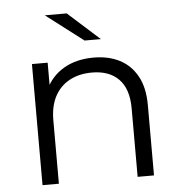

<svg xmlns="http://www.w3.org/2000/svg" viewBox="-52 -781 780 830"><g transform="rotate(-5 338.0 -365.5)"><path d="M99.1 0V-525.5H167.3V-381.3L156.2 -407.6Q181.5 -465.4 236.1 -497.8Q290.7 -530.2 366.7 -530.2Q431.3 -530.2 479.6 -505.4Q527.8 -480.6 555.3 -430.6Q582.8 -380.7 582.8 -305V0H511.8V-297.6Q511.8 -381.2 470.5 -423.8Q429.1 -466.4 354.1 -466.4Q298 -466.4 256.4 -443.8Q214.8 -421.1 192.4 -378.7Q170.1 -336.2 170.1 -275.9V0ZM334.7 -607 172.8 -730.6H267.8L405.5 -607Z"/></g></svg>

Font: Montserrat Thin
Style: Regular
Weight: 100
Designer: Julieta Ulanovsky
Foundry: Julieta Ulanovsky
Version: Version 9.000